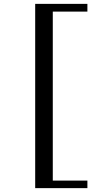

<svg xmlns="http://www.w3.org/2000/svg" viewBox="-20 -874 490 993"><path d="M432 99H162V-854H432V-814H253V60H432Z"/></svg>

Font: Kaisei Tokumin
Style: Bold
Weight: 700
Designer: Font-Kai, 金井和夫
Foundry: KAZUO KANAI
Version: Version 5.003